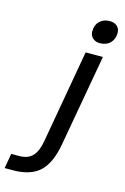

<svg xmlns="http://www.w3.org/2000/svg" viewBox="-248 -751 658 1010"><g transform="rotate(15 81.0 -246.0)"><path d="M144 -615Q144 -650 165 -670.5Q186 -691 220 -691Q245 -691 260 -677.5Q275 -664 275 -641Q275 -607 254 -586Q233 -565 198 -565Q174 -565 159 -579Q144 -593 144 -615ZM-101 118H-58Q-11 118 14.5 91.5Q40 65 50 6L139 -499H233L144 1Q125 107 75 153Q25 199 -72 199H-115Z"/></g></svg>

Font: Bai Jamjuree Medium
Style: Italic
Weight: 500
Italic angle: -10°
Version: Version 1.000; ttfautohint (v1.6)